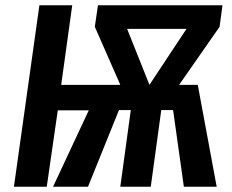

<svg xmlns="http://www.w3.org/2000/svg" viewBox="-20 -711 885 731"><path d="M816 -609 662 -388H733L805 0H680L639 -292H594L554 0H438L478 -292H433L315 0H182L318 -291H200L158 0H33L130 -691H255L213 -388H438L341 -609L353 -691H827ZM549 -388 690 -601H464Z"/></svg>

Font: Fira Sans Condensed Medium
Style: Italic
Weight: 500
Width: 3
Italic angle: -8°
Designer: bBox Type GmbH & Carrois Corporate GbR & Edenspiekermann AG
Foundry: bBox Type GmbH & Carrois Corporate GbR & Edenspiekermann AG
Version: Version 4.301